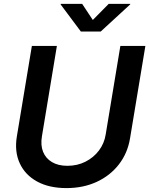

<svg xmlns="http://www.w3.org/2000/svg" viewBox="-20 -966 775 997"><path d="M325.2 10.7Q234.4 10.7 172.1 -23.7Q109.9 -58.1 82.3 -118.7Q54.7 -179.2 67.4 -256.8L145.5 -727.5H275.4L197.8 -258.8Q189.9 -212.4 203.6 -178Q217.3 -143.6 249.8 -124.3Q282.2 -105 330.1 -105Q381.8 -105 424.1 -126.5Q466.3 -147.9 493.9 -184.6Q521.5 -221.2 528.8 -267.6L605 -727.5H734.9L655.3 -248Q642.6 -170.4 597.2 -112.1Q551.8 -53.7 481.9 -21.5Q412.1 10.7 325.2 10.7ZM406.7 -945.8 461.9 -862.3 544.4 -945.8H656.7L655.8 -942.9L502.9 -802.2H399.9L294.9 -942.9L295.4 -945.8Z"/></svg>

Font: Inter 18pt SemiBold
Style: Italic
Weight: 600
Italic angle: -9.3988°
Designer: Rasmus Andersson
Foundry: rsms
Version: Version 4.001;git-66647c0bb